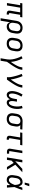

<svg xmlns="http://www.w3.org/2000/svg" viewBox="2720 -3515 1010 6490"><g transform="rotate(90 3225.0 -270.0)"><path d="M443 8Q419 8 397 2Q375 -4 360 -19.5Q345 -35 340.5 -58Q336 -81 340 -104L397 -447H239L165 0H82L156 -447H81L93 -520H567L555 -447H480L423 -104Q422 -96 423 -88.5Q424 -81 428.5 -75.5Q433 -70 440.5 -68Q448 -66 456 -66H473L472 8Z M596 215 686 -330Q691 -357 700.5 -383.5Q710 -410 725.5 -433.5Q741 -457 764 -476Q787 -495 813 -507Q839 -519 866 -523.5Q893 -528 920 -528Q951 -528 981.5 -522Q1012 -516 1037 -501.5Q1062 -487 1080.5 -464Q1099 -441 1108 -412.5Q1117 -384 1117 -353Q1117 -322 1112 -290L1095 -190Q1091 -165 1083 -139.5Q1075 -114 1061 -91Q1047 -68 1027.5 -48.5Q1008 -29 983.5 -16Q959 -3 933 2.5Q907 8 882 8Q854 8 829 1.5Q804 -5 784 -20.5Q764 -36 751 -58.5Q738 -81 733 -106L680 215ZM861 -65Q879 -65 897.5 -69Q916 -73 933 -81.5Q950 -90 964.5 -103.5Q979 -117 989 -133Q999 -149 1004.5 -166.5Q1010 -184 1013 -202L1030 -302Q1033 -322 1033.5 -341Q1034 -360 1029.5 -378Q1025 -396 1015 -411Q1005 -426 991 -436Q977 -446 958 -450Q939 -454 920 -454Q902 -454 883.5 -451Q865 -448 848 -439Q831 -430 816.5 -416.5Q802 -403 792 -387Q782 -371 776.5 -353.5Q771 -336 768 -318L753 -227Q750 -207 749 -187Q748 -167 752 -148.5Q756 -130 765.5 -113.5Q775 -97 789.5 -86Q804 -75 822.5 -70Q841 -65 861 -65Z M1454 8Q1422 8 1392 2.5Q1362 -3 1336.5 -18Q1311 -33 1293 -56Q1275 -79 1266 -107.5Q1257 -136 1256.5 -167Q1256 -198 1262 -230L1278 -330Q1283 -357 1292.5 -384Q1302 -411 1319 -435Q1336 -459 1359.5 -477.5Q1383 -496 1410 -507.5Q1437 -519 1464.5 -523.5Q1492 -528 1519 -528Q1551 -528 1581 -522.5Q1611 -517 1636.5 -502Q1662 -487 1680.5 -464Q1699 -441 1707.5 -412.5Q1716 -384 1716.5 -353Q1717 -322 1712 -290L1695 -190Q1691 -163 1681.5 -136Q1672 -109 1655 -85Q1638 -61 1614.5 -42.5Q1591 -24 1564 -12.5Q1537 -1 1509 3.5Q1481 8 1454 8ZM1454 -65Q1473 -65 1492 -68.5Q1511 -72 1528.5 -80.5Q1546 -89 1561.5 -102Q1577 -115 1587.5 -131.5Q1598 -148 1604 -166Q1610 -184 1613 -202L1630 -302Q1633 -322 1633.5 -341Q1634 -360 1629.5 -378Q1625 -396 1615 -411.5Q1605 -427 1590.5 -437Q1576 -447 1557 -451Q1538 -455 1519 -455Q1500 -455 1481.5 -451.5Q1463 -448 1445 -439.5Q1427 -431 1412 -418Q1397 -405 1386 -388.5Q1375 -372 1369 -354Q1363 -336 1360 -318L1344 -218Q1340 -198 1339.5 -179Q1339 -160 1343.5 -142Q1348 -124 1358 -108.5Q1368 -93 1383 -83Q1398 -73 1416.5 -69Q1435 -65 1454 -65Z M1949 215 1987 -12Q1994 -55 1992.5 -98Q1991 -141 1985 -182.5Q1979 -224 1968.5 -264Q1958 -304 1945 -343Q1932 -382 1916 -419.5Q1900 -457 1880 -492L1952 -528Q1978 -483 1998 -435.5Q2018 -388 2033 -338Q2048 -288 2058.5 -236Q2069 -184 2073 -130Q2092 -157 2110 -184Q2128 -211 2145 -238.5Q2162 -266 2177.5 -294Q2193 -322 2207 -350.5Q2221 -379 2232.5 -408.5Q2244 -438 2249 -468L2258 -520H2342L2333 -468Q2328 -436 2316 -405Q2304 -374 2289 -343.5Q2274 -313 2257.5 -284Q2241 -255 2223 -226Q2205 -197 2186.5 -168.5Q2168 -140 2148 -111.5Q2128 -83 2108.5 -55.5Q2089 -28 2069 0L2033 215Z M2588 0Q2593 -34 2591 -67Q2589 -100 2584 -132Q2579 -164 2572 -195Q2565 -226 2557 -257Q2549 -288 2540.5 -319Q2532 -350 2522.5 -380Q2513 -410 2501.5 -439.5Q2490 -469 2477 -498L2552 -528Q2573 -481 2590 -432.5Q2607 -384 2622 -334Q2637 -284 2648.5 -233Q2660 -182 2667 -129Q2687 -156 2705 -183Q2723 -210 2741 -237.5Q2759 -265 2775 -293Q2791 -321 2805.5 -349.5Q2820 -378 2832 -408Q2844 -438 2849 -468L2858 -520H2942L2933 -468Q2928 -436 2916 -405Q2904 -374 2889.5 -344Q2875 -314 2858.5 -284.5Q2842 -255 2824 -226Q2806 -197 2787.5 -168.5Q2769 -140 2749.5 -111.5Q2730 -83 2710.5 -55.5Q2691 -28 2672 0Z M3188 8Q3160 8 3135 -3.5Q3110 -15 3094 -36Q3078 -57 3070 -83Q3062 -109 3059.5 -136.5Q3057 -164 3058.5 -192.5Q3060 -221 3065 -250Q3077 -322 3105.5 -392.5Q3134 -463 3176 -528L3247 -489Q3209 -430 3183.5 -367Q3158 -304 3147 -239Q3144 -222 3142.5 -204Q3141 -186 3141 -168.5Q3141 -151 3143.5 -134Q3146 -117 3152.5 -102Q3159 -87 3171.5 -76Q3184 -65 3202 -65Q3217 -65 3231 -72.5Q3245 -80 3256 -92Q3267 -104 3274.5 -117.5Q3282 -131 3288.5 -145Q3295 -159 3299.5 -173Q3304 -187 3307.5 -201.5Q3311 -216 3314 -230.5Q3317 -245 3320 -260L3333 -338H3417L3404 -260Q3401 -246 3399.5 -231.5Q3398 -217 3397 -202.5Q3396 -188 3395.5 -173.5Q3395 -159 3396.5 -145Q3398 -131 3401.5 -117.5Q3405 -104 3411.5 -92.5Q3418 -81 3429.5 -73Q3441 -65 3455 -65Q3470 -65 3484 -73Q3498 -81 3508.5 -93Q3519 -105 3527 -118.5Q3535 -132 3541 -146Q3547 -160 3552 -174Q3557 -188 3561 -202.5Q3565 -217 3567.5 -231.5Q3570 -246 3573 -261Q3583 -324 3579 -386.5Q3575 -449 3557 -507L3636 -528Q3656 -463 3661.5 -392.5Q3667 -322 3655 -250Q3650 -221 3642.5 -192.5Q3635 -164 3623.5 -136.5Q3612 -109 3595 -83Q3578 -57 3555 -36Q3532 -15 3503 -3.5Q3474 8 3446 8Q3423 8 3402.5 0Q3382 -8 3368.5 -24.5Q3355 -41 3347 -61.5Q3339 -82 3336 -104Q3325 -82 3311 -61.5Q3297 -41 3277.5 -24.5Q3258 -8 3234.5 0Q3211 8 3188 8Z M4003 8Q3972 8 3941.5 2Q3911 -4 3886 -18.5Q3861 -33 3843 -56Q3825 -79 3815.5 -107.5Q3806 -136 3806 -167Q3806 -198 3812 -230L3828 -330Q3833 -357 3842 -383Q3851 -409 3868 -432.5Q3885 -456 3908 -474.5Q3931 -493 3957.5 -504.5Q3984 -516 4011 -522Q4038 -528 4065 -528H4081L4360 -520L4348 -447L4208 -451Q4224 -437 4235.5 -419Q4247 -401 4252.5 -380Q4258 -359 4258 -336Q4258 -313 4254 -290L4237 -190Q4233 -163 4223.5 -136.5Q4214 -110 4198 -86.5Q4182 -63 4159.5 -44Q4137 -25 4111 -13Q4085 -1 4057.5 3.5Q4030 8 4003 8ZM4004 -66Q4022 -66 4040.5 -69Q4059 -72 4076 -81Q4093 -90 4107 -103.5Q4121 -117 4131 -133Q4141 -149 4146.5 -166.5Q4152 -184 4155 -202L4172 -302Q4175 -320 4176 -338Q4177 -356 4173.5 -373Q4170 -390 4162.5 -405Q4155 -420 4142.5 -431Q4130 -442 4113.5 -447.5Q4097 -453 4079 -454L4069 -455H4060Q4042 -455 4024 -450Q4006 -445 3989.5 -436.5Q3973 -428 3958.5 -415Q3944 -402 3934 -386Q3924 -370 3918.5 -352.5Q3913 -335 3910 -318L3894 -218Q3890 -198 3889.5 -179Q3889 -160 3893.5 -142Q3898 -124 3908 -109Q3918 -94 3932.5 -84Q3947 -74 3966 -70Q3985 -66 4004 -66Z M4672 8Q4649 8 4626.5 2Q4604 -4 4589.5 -19.5Q4575 -35 4570 -58Q4565 -81 4569 -104L4626 -446H4456L4468 -520H4892L4880 -447H4710L4653 -104Q4652 -96 4652.5 -88.5Q4653 -81 4657.5 -75.5Q4662 -70 4670 -68Q4678 -66 4685 -66H4703L4702 8Z M5109 0Q5093 0 5078 -2.5Q5063 -5 5049.5 -11.5Q5036 -18 5025.5 -29Q5015 -40 5010 -54Q5005 -68 5004.5 -83.5Q5004 -99 5007 -115L5074 -520H5158L5089 -103Q5088 -98 5088 -92.5Q5088 -87 5091 -82.5Q5094 -78 5098.5 -76Q5103 -74 5109 -74H5174V0Z M5624 0 5487 -227 5410 -156 5384 0H5301L5387 -520H5470L5430 -281L5689 -520H5803L5548 -283L5717 0Z M6070 8Q6040 8 6012 1.5Q5984 -5 5961.5 -21.5Q5939 -38 5924.5 -61.5Q5910 -85 5903.5 -113Q5897 -141 5898 -170.5Q5899 -200 5904 -230L5920 -330Q5924 -355 5932.5 -380.5Q5941 -406 5955 -429.5Q5969 -453 5989 -472.5Q6009 -492 6033 -505Q6057 -518 6083.5 -523Q6110 -528 6136 -528Q6164 -528 6189.5 -517.5Q6215 -507 6232 -487.5Q6249 -468 6260 -444Q6271 -420 6279 -394Q6289 -426 6300.5 -457.5Q6312 -489 6322 -520H6406Q6380 -453 6355 -386Q6330 -319 6303 -253Q6308 -190 6312 -126.5Q6316 -63 6322 0H6238Q6237 -28 6237 -56Q6237 -84 6236 -113L6237 -114Q6236 -115 6236 -115Q6236 -115 6236 -116Q6222 -92 6205.5 -70Q6189 -48 6168 -30Q6147 -12 6121 -2Q6095 8 6070 8ZM6070 -66Q6092 -66 6112 -77.5Q6132 -89 6147.5 -106Q6163 -123 6175 -142.5Q6187 -162 6196.5 -182Q6206 -202 6215 -222.5Q6224 -243 6232 -264Q6231 -284 6228.5 -304Q6226 -324 6223 -343.5Q6220 -363 6214.5 -381.5Q6209 -400 6199 -416.5Q6189 -433 6172.5 -443.5Q6156 -454 6136 -454Q6119 -454 6102 -450Q6085 -446 6069.5 -436.5Q6054 -427 6042.5 -413Q6031 -399 6023 -383.5Q6015 -368 6010 -351Q6005 -334 6002 -318L5986 -218Q5983 -200 5981.5 -182.5Q5980 -165 5982 -148Q5984 -131 5990.5 -115.5Q5997 -100 6008 -88Q6019 -76 6036 -71Q6053 -66 6070 -66ZM6151 -600 6190 -755H6275L6221 -600Z"/></g></svg>

Font: Iosevka Aile
Style: Italic
Weight: 400
Italic angle: -9°
Designer: Belleve Invis
Foundry: Belleve Invis
Version: Version 28.0.1; ttfautohint (v1.8.4)